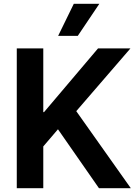

<svg xmlns="http://www.w3.org/2000/svg" viewBox="-20 -984 717 1007"><path d="M207 -730V-396H211L494 -730H664L380 -401L666 3H499L284 -306L207 -216V3H68V-730ZM501 -964 388 -796H285L367 -964Z"/></svg>

Font: Sinter Bold
Style: Regular
Weight: 700
Foundry: Adobe & rsms
Version: Version 1.000